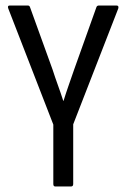

<svg xmlns="http://www.w3.org/2000/svg" viewBox="-20 -675 457 695"><path d="M180 0Q173 0 173 -9V-224L10 -644Q6 -655 15 -655H81Q87 -655 89 -648L170 -424Q179 -396 189.5 -367Q200 -338 209 -310H210Q219 -339 229 -367.5Q239 -396 249 -425L329 -649Q331 -655 338 -655H402Q411 -655 408 -644L245 -225V-9Q245 0 237 0Z"/></svg>

Font: Sofia Sans Cond
Style: Regular
Weight: 400
Width: 3
Designer: Botio Nikoltchev, Ani Petrova
Foundry: lettersoup
Version: Version 4.100; ttfautohint (v1.8.3)